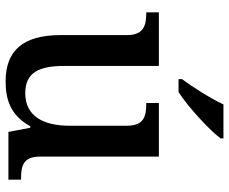

<svg xmlns="http://www.w3.org/2000/svg" viewBox="-86 -720 816 684"><g transform="rotate(90 322.0 -378.0)"><path d="M262 -619V-606H308C364 -642 448 -721 473 -756V-766H352C331 -721 291 -657 262 -619ZM270 10C336 10 391 -8 430 -78H435L450 0H620V-45H616C573 -45 538 -52 538 -111V-536H347V-491H351C394 -491 428 -483 428 -421V-219C428 -123 393 -60 312 -60C237 -60 215 -111 215 -198V-536H24V-491H27C72 -491 105 -481 105 -422V-186C105 -50 162 10 270 10Z"/></g></svg>

Font: Noto Serif Myanmar Medium
Style: Regular
Weight: 500
Designer: Ben Mitchell and the Monotype Design Team
Foundry: Monotype Imaging Inc.
Version: Version 2.106